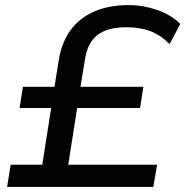

<svg xmlns="http://www.w3.org/2000/svg" viewBox="-20 -734 728 754"><path d="M8 0 22 -87H146L181 -310H57L70 -393H194L212 -505Q224 -571 258.5 -617.5Q293 -664 350.5 -689Q408 -714 486 -714Q542 -714 597 -695Q652 -676 688 -640L646 -561Q611 -596 571 -611.5Q531 -627 475 -627Q404 -627 364 -597.5Q324 -568 314 -502L296 -393H543L530 -310H283L248 -87H597L582 0Z"/></svg>

Font: Nunito Sans 7pt SemiExpanded Medium
Style: Italic
Weight: 500
Width: 6
Italic angle: -9°
Designer: Vernon Adams
Foundry: Vernon Adams
Version: Version 3.101;gftools[0.9.27]